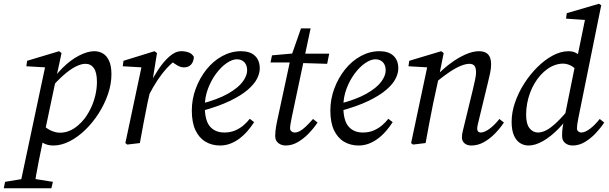

<svg xmlns="http://www.w3.org/2000/svg" viewBox="-96 -760 3233 1020"><path d="M-76 240 -69 206 46 187H66L185 206L177 240ZM7 240 146 -415 163 -401 44 -408 48 -437 218 -488 231 -478 201 -339 200 -334 138 -40 134 -22Q121 42 111.5 88Q102 134 96 170Q90 206 85 240ZM187 13Q156 13 133 -0.5Q110 -14 85 -45L127 -101Q152 -76 176.5 -65.5Q201 -55 223 -55Q248 -55 271.5 -64.5Q295 -74 316 -91.5Q337 -109 354 -131Q374 -158 388.5 -189.5Q403 -221 411 -256Q419 -291 419 -325Q419 -374 403 -397.5Q387 -421 358 -421Q335 -421 305.5 -406Q276 -391 242.5 -361.5Q209 -332 172 -290L156 -296H161Q192 -355 235 -398Q278 -441 323.5 -464.5Q369 -488 405 -488Q430 -488 450.5 -476Q471 -464 483.5 -437Q496 -410 496 -365Q496 -314 478 -261Q460 -208 429 -159Q398 -110 358 -71Q318 -32 274 -9.5Q230 13 187 13Z M695 -255 682 -304H695Q717 -348 745 -390.5Q773 -433 804.5 -460.5Q836 -488 867 -488Q888 -488 906 -481.5Q924 -475 934 -458Q933 -433 919.5 -417.5Q906 -402 881 -402Q865 -402 846 -412.5Q827 -423 810 -439L798 -451L848 -454V-448Q817 -427 790.5 -398Q764 -369 740.5 -333.5Q717 -298 695 -255ZM570 0 658 -415 676 -401 556 -408 560 -437 725 -488 738 -478 714 -329 709 -309 687 -210Q676 -158 666.5 -105.5Q657 -53 647 0L580 8Z M1073 13Q1030 13 996 -7Q962 -27 942.5 -68Q923 -109 923 -173Q923 -233 944 -289.5Q965 -346 1001 -391Q1037 -436 1084.5 -462Q1132 -488 1184 -488Q1232 -488 1258 -464Q1284 -440 1284 -396Q1284 -371 1269.5 -342Q1255 -313 1219.5 -282.5Q1184 -252 1123.5 -223Q1063 -194 970 -169L966 -207Q1060 -231 1114.5 -262Q1169 -293 1193 -325.5Q1217 -358 1217 -386Q1217 -414 1202 -429.5Q1187 -445 1162 -445Q1138 -445 1108.5 -425Q1079 -405 1052.5 -369.5Q1026 -334 1009 -289Q992 -244 992 -194Q992 -120 1019.5 -88Q1047 -56 1096 -56Q1128 -56 1153.5 -67Q1179 -78 1198.5 -95Q1218 -112 1231 -129L1254 -111Q1238 -86 1218.5 -63.5Q1199 -41 1175.5 -23.5Q1152 -6 1126.5 3.5Q1101 13 1073 13Z M1341 -428 1349 -466 1484 -478V-475H1653L1642 -421L1479 -426L1477 -428ZM1421 13Q1399 13 1382.5 0Q1366 -13 1366 -38Q1366 -49 1367.5 -64.5Q1369 -80 1375 -111L1449 -455L1503 -609H1554L1454 -137Q1450 -117 1447.5 -102Q1445 -87 1445 -79Q1445 -68 1452.5 -62Q1460 -56 1469 -56Q1483 -56 1497.5 -64Q1512 -72 1529 -88Q1546 -104 1567 -128L1591 -109Q1571 -79 1544 -51Q1517 -23 1486 -5Q1455 13 1421 13Z M1809 13Q1766 13 1732 -7Q1698 -27 1678.5 -68Q1659 -109 1659 -173Q1659 -233 1680 -289.5Q1701 -346 1737 -391Q1773 -436 1820.5 -462Q1868 -488 1920 -488Q1968 -488 1994 -464Q2020 -440 2020 -396Q2020 -371 2005.5 -342Q1991 -313 1955.5 -282.5Q1920 -252 1859.5 -223Q1799 -194 1706 -169L1702 -207Q1796 -231 1850.5 -262Q1905 -293 1929 -325.5Q1953 -358 1953 -386Q1953 -414 1938 -429.5Q1923 -445 1898 -445Q1874 -445 1844.5 -425Q1815 -405 1788.5 -369.5Q1762 -334 1745 -289Q1728 -244 1728 -194Q1728 -120 1755.5 -88Q1783 -56 1832 -56Q1864 -56 1889.5 -67Q1915 -78 1934.5 -95Q1954 -112 1967 -129L1990 -111Q1974 -86 1954.5 -63.5Q1935 -41 1911.5 -23.5Q1888 -6 1862.5 3.5Q1837 13 1809 13Z M2098 8 2088 0 2176 -415 2194 -401 2074 -408 2078 -437 2248 -488 2261 -478 2236 -353 2234 -344 2205 -210Q2194 -158 2184.5 -105.5Q2175 -53 2165 0ZM2408 13Q2385 13 2371.5 1Q2358 -11 2358 -30Q2358 -47 2362.5 -63.5Q2367 -80 2374 -111L2417 -288Q2423 -314 2428 -337Q2433 -360 2433 -375Q2433 -401 2424 -411Q2415 -421 2398 -421Q2379 -421 2352.5 -410.5Q2326 -400 2293 -378Q2260 -356 2220 -323L2219 -360H2225Q2259 -395 2298 -424Q2337 -453 2376.5 -470.5Q2416 -488 2449 -488Q2481 -488 2497 -471Q2513 -454 2513 -419Q2513 -395 2507.5 -370.5Q2502 -346 2496 -321L2451 -135Q2446 -114 2442.5 -99.5Q2439 -85 2439 -77Q2439 -67 2444 -61.5Q2449 -56 2458 -56Q2477 -56 2503.5 -75Q2530 -94 2557 -128L2581 -109Q2562 -80 2534.5 -51.5Q2507 -23 2475 -5Q2443 13 2408 13Z M2712 13Q2688 13 2667.5 0.5Q2647 -12 2634.5 -40Q2622 -68 2622 -113Q2622 -163 2640 -215.5Q2658 -268 2689 -316.5Q2720 -365 2759.5 -404Q2799 -443 2841.5 -465.5Q2884 -488 2925 -488Q2943 -488 2957.5 -482Q2972 -476 2986.5 -463.5Q3001 -451 3017 -430L2975 -378Q2956 -402 2935.5 -412Q2915 -422 2895 -422Q2874 -422 2852.5 -414.5Q2831 -407 2811.5 -393Q2792 -379 2775 -360Q2758 -341 2744 -317.5Q2730 -294 2720 -267Q2710 -240 2704.5 -210.5Q2699 -181 2699 -151Q2699 -102 2717 -79Q2735 -56 2762 -56Q2783 -56 2807 -68.5Q2831 -81 2862.5 -111Q2894 -141 2936 -192L2955 -170H2945Q2912 -118 2871.5 -76.5Q2831 -35 2789.5 -11Q2748 13 2712 13ZM2946 13Q2923 13 2906.5 0Q2890 -13 2890 -39Q2890 -50 2891 -65Q2892 -80 2898 -111L2900 -121L2961 -423L2971 -456L3016 -676L3028 -653L2911 -661L2915 -690L3086 -740L3098 -732L2977 -135Q2973 -116 2971 -101Q2969 -86 2969 -78Q2969 -68 2976 -62Q2983 -56 2992 -56Q3012 -56 3038.5 -76Q3065 -96 3090 -128L3114 -109Q3095 -80 3068.5 -52Q3042 -24 3011 -5.5Q2980 13 2946 13Z"/></svg>

Font: Source Serif 4
Style: Italic
Weight: 400
Italic angle: -12°
Designer: Frank Grießhammer
Foundry: Adobe Systems Incorporated
Version: Version 4.004;hotconv 1.0.116;makeotfexe 2.5.65601